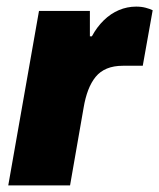

<svg xmlns="http://www.w3.org/2000/svg" viewBox="-20 -561 482 581"><path d="M5 0 98 -528H252V-451H258Q273 -479 294 -499.5Q315 -520 340 -530.5Q365 -541 392 -541Q408 -541 421 -537.5Q434 -534 442 -530L412 -362H352Q324 -362 303.5 -353.5Q283 -345 269.5 -328.5Q256 -312 247 -288.5Q238 -265 233 -235L192 0Z"/></svg>

Font: Archivo SemiCondensed Black
Style: Italic
Weight: 900
Width: 4
Italic angle: -10°
Designer: Hector Gatti
Foundry: Omnibus-Type
Version: Version 2.001